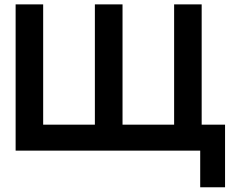

<svg xmlns="http://www.w3.org/2000/svg" viewBox="-20 -670 1038 854"><path d="M525 -115.5H754.5V-650.5H877V-115.5H981V163H870.5V0H49.5V-650.5H172V-115.5H402V-650.5H525Z"/></svg>

Font: Overused Grotesk SemiBold
Style: Regular
Weight: 610
Version: Version 0.004